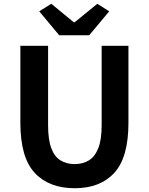

<svg xmlns="http://www.w3.org/2000/svg" viewBox="-20 -984 788 1018"><path d="M376 14Q240 14 164 -67.5Q88 -149 88 -333V-741H235V-320Q235 -243 252 -198Q269 -153 301 -133.5Q333 -114 376 -114Q419 -114 451 -133.5Q483 -153 501 -198Q519 -243 519 -320V-741H661V-333Q661 -149 586 -67.5Q511 14 376 14ZM294 -797 188 -924 252 -964 371 -866H376L496 -964L559 -924L453 -797Z"/></svg>

Font: Source Han Sans TC
Style: Bold
Weight: 700
Designer: Ryoko NISHIZUKA Ë•øÂ°öÊ∂ºÂ≠ê (kana, bopomofo & ideographs); Paul D. Hunt (Latin, Greek & Cyrillic); Sandoll Communicatio
Foundry: Adobe
Version: Version 2.004;hotconv 1.0.118;makeotfexe 2.5.65603